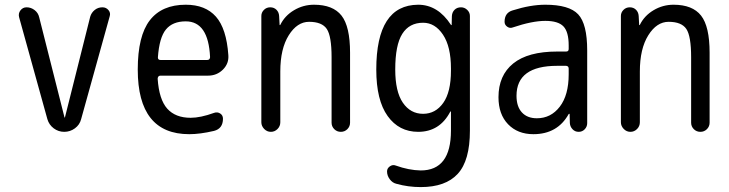

<svg xmlns="http://www.w3.org/2000/svg" viewBox="-20 -550 3040 801"><path d="M177.7 -52.7 59.6 -478.5Q55.7 -494.1 65.4 -506.8Q75.2 -519.5 90.8 -519.5Q109.4 -519.5 124.5 -507.8Q139.6 -496.1 143.6 -477.5L249 -60.5Q249 -59.6 250 -59.6Q251 -59.6 251 -60.5L356.4 -480.5Q361.3 -497.1 375 -508.3Q388.7 -519.5 407.2 -519.5Q422.9 -519.5 432.6 -507.8Q442.4 -496.1 437.5 -481.4L318.4 -52.7Q312.5 -29.3 292.5 -14.6Q272.5 0 248 0Q223.6 0 204.1 -14.6Q184.6 -29.3 177.7 -52.7Z M754.9 -460.9Q700.2 -460.9 672.4 -427.2Q644.5 -393.6 638.7 -310.5Q638.7 -299.8 649.4 -299.8H844.7Q855.5 -299.8 856.4 -311.5Q849.6 -460.9 754.9 -460.9ZM769.5 9.8Q554.7 9.8 554.7 -259.8Q554.7 -400.4 605 -465.3Q655.3 -530.3 754.9 -530.3Q836.9 -530.3 880.9 -480.5Q924.8 -430.7 932.6 -320.3Q935.5 -285.2 910.2 -259.8Q884.8 -234.4 847.7 -234.4H649.4Q638.7 -234.4 637.7 -221.7Q643.6 -134.8 677.7 -96.7Q711.9 -58.6 775.4 -58.6Q816.4 -58.6 873 -79.1Q886.7 -84 898.4 -76.7Q910.2 -69.3 910.2 -54.7Q910.2 -13.7 873 -3.9Q814.5 9.8 769.5 9.8Z M1070.3 -40V-483.4Q1070.3 -498 1081.1 -508.8Q1091.8 -519.5 1107.4 -519.5Q1123 -519.5 1133.3 -509.3Q1143.6 -499 1144.5 -483.4L1146.5 -446.3Q1146.5 -445.3 1147.5 -445.3Q1149.4 -445.3 1149.4 -446.3Q1168 -484.4 1206.5 -507.3Q1245.1 -530.3 1290 -530.3Q1369.1 -530.3 1404.8 -484.9Q1440.4 -439.5 1440.4 -330.1V-38.1Q1440.4 -22.5 1429.2 -11.2Q1418 0 1401.9 0Q1385.7 0 1374.5 -11.2Q1363.3 -22.5 1363.3 -38.1V-311.5Q1363.3 -399.4 1343.3 -429.2Q1323.2 -459 1269.5 -459Q1219.7 -459 1184.6 -402.8Q1149.4 -346.7 1149.4 -252V-40Q1149.4 -23.4 1137.7 -11.7Q1126 0 1109.9 0Q1093.8 0 1082 -12.2Q1070.3 -24.4 1070.3 -40Z M1745.1 -455.1Q1687.5 -455.1 1658.2 -408.7Q1628.9 -362.3 1628.9 -259.8Q1628.9 -168 1660.6 -121.6Q1692.4 -75.2 1745.1 -75.2Q1796.9 -75.2 1829.1 -120.6Q1861.3 -166 1861.3 -254.9V-264.6Q1861.3 -355.5 1828.1 -405.3Q1794.9 -455.1 1745.1 -455.1ZM1724.6 0Q1644.5 0 1597.2 -65.9Q1549.8 -131.8 1549.8 -259.8Q1549.8 -529.3 1724.6 -530.3Q1806.6 -530.3 1861.3 -446.3Q1861.3 -445.3 1863.3 -445.3Q1864.3 -445.3 1864.3 -446.3L1865.2 -483.4Q1866.2 -499 1876.5 -509.3Q1886.7 -519.5 1903.3 -519.5Q1918 -519.5 1929.2 -508.8Q1940.4 -498 1940.4 -483.4V-4.9Q1940.4 120.1 1889.6 175.3Q1838.9 230.5 1735.4 230.5Q1682.6 230.5 1633.8 216.8Q1617.2 212.9 1606 197.8Q1594.7 182.6 1594.7 165Q1594.7 152.3 1606.4 144Q1618.2 135.7 1630.9 140.6Q1685.5 160.2 1735.4 161.1Q1861.3 161.1 1861.3 -4.9V-84Q1861.3 -85 1860.4 -85Q1858.4 -85 1858.4 -84Q1814.5 0 1724.6 0Z M2304.7 -275.4Q2134.8 -275.4 2134.8 -150.4Q2134.8 -105.5 2157.2 -81.1Q2179.7 -56.6 2219.7 -56.6Q2278.3 -56.6 2315.4 -105Q2352.5 -153.3 2352.5 -240.2V-263.7Q2352.5 -274.4 2341.8 -275.4ZM2205.1 9.8Q2139.6 9.8 2099.6 -31.7Q2059.6 -73.2 2059.6 -144.5Q2059.6 -235.4 2121.1 -285.2Q2182.6 -335 2304.7 -335H2341.8Q2352.5 -335 2352.5 -345.7V-360.4Q2352.5 -417 2330.6 -439.9Q2308.6 -462.9 2254.9 -462.9Q2200.2 -462.9 2119.1 -435.5Q2107.4 -430.7 2096.2 -438.5Q2085 -446.3 2085 -459Q2085 -497.1 2119.1 -506.8Q2193.4 -530.3 2254.9 -530.3Q2354.5 -530.3 2392.1 -490.2Q2429.7 -450.2 2429.7 -339.8V-36.1Q2429.7 -21.5 2419.4 -10.7Q2409.2 0 2394 0Q2378.9 0 2368.7 -10.7Q2358.4 -21.5 2357.4 -36.1L2356.4 -74.2Q2356.4 -75.2 2355.5 -75.2Q2353.5 -75.2 2352.5 -74.2Q2305.7 9.8 2205.1 9.8Z M2570.3 -40V-483.4Q2570.3 -498 2581.1 -508.8Q2591.8 -519.5 2607.4 -519.5Q2623 -519.5 2633.3 -509.3Q2643.6 -499 2644.5 -483.4L2646.5 -446.3Q2646.5 -445.3 2647.5 -445.3Q2649.4 -445.3 2649.4 -446.3Q2668 -484.4 2706.5 -507.3Q2745.1 -530.3 2790 -530.3Q2869.1 -530.3 2904.8 -484.9Q2940.4 -439.5 2940.4 -330.1V-38.1Q2940.4 -22.5 2929.2 -11.2Q2918 0 2901.9 0Q2885.7 0 2874.5 -11.2Q2863.3 -22.5 2863.3 -38.1V-311.5Q2863.3 -399.4 2843.3 -429.2Q2823.2 -459 2769.5 -459Q2719.7 -459 2684.6 -402.8Q2649.4 -346.7 2649.4 -252V-40Q2649.4 -23.4 2637.7 -11.7Q2626 0 2609.9 0Q2593.8 0 2582 -12.2Q2570.3 -24.4 2570.3 -40Z"/></svg>

Font: Rounded-X Mgen+ 1m regular
Style: Regular
Weight: 400
Designer: [Source Han Sans]
Ryoko NISHIZUKA  (kana & ideographs); Paul D. Hunt (Latin, Greek & Cyrillic); Wenlong ZHANG  (bopomofo
Version: Version 1.059.20150602